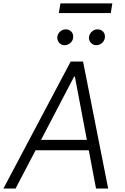

<svg xmlns="http://www.w3.org/2000/svg" viewBox="-37 -1080 714 1100"><path d="M367.9 -727.3H438.9L582.7 0H513.1L471.6 -219.1H166.9L52.2 0H-17.4ZM460.6 -278.8 392 -641H387.4L198.2 -278.8ZM300.1 -1005.3 309.3 -1060.4H606.5L597.7 -1005.3ZM473.4 -871.1Q475.1 -880 479.8 -887.4Q484.4 -894.9 490.9 -900.4Q497.5 -905.9 505.3 -908.9Q513.1 -911.9 521.3 -911.9Q532 -911.9 540.7 -908Q549.4 -904.1 555 -897.4Q560.7 -890.6 563 -881.6Q565.3 -872.5 563.6 -861.9Q562.1 -853.7 557.9 -846.2Q553.6 -838.8 547.1 -833.3Q540.5 -827.8 532.3 -824.4Q524.1 -821 514.6 -821Q495.4 -821 482.6 -835.9Q469.8 -850.9 473.4 -871.1ZM291.5 -871.1Q293 -880 297.6 -887.4Q302.2 -894.9 308.8 -900.4Q315.3 -905.9 323.3 -908.9Q331.3 -911.9 339.5 -911.9Q350.1 -911.9 358.7 -908Q367.2 -904.1 372.9 -897.5Q378.6 -891 381 -881.7Q383.5 -872.5 381.7 -861.9Q380.7 -854 376.4 -846.6Q372.2 -839.1 365.6 -833.5Q359 -827.8 350.7 -824.4Q342.3 -821 332.7 -821Q313.2 -821 301.1 -836.3Q289.1 -851.6 291.5 -871.1Z"/></svg>

Font: Inter P Light
Style: Italic
Weight: 300
Italic angle: 9.39999°
Designer: Rasmus Andersson
Foundry: rsms
Version: Version 3.018;git-588b23468